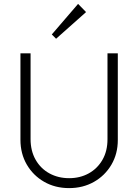

<svg xmlns="http://www.w3.org/2000/svg" viewBox="-20 -956 709 986"><path d="M335 10Q263 10 206.5 -22.5Q150 -55 117.5 -111Q85 -167 85 -238V-682H137V-242Q137 -181 163 -135.5Q189 -90 234 -65.5Q279 -41 335 -41Q391 -41 435.5 -65.5Q480 -90 506 -135Q532 -180 532 -241V-682H585V-237Q585 -166 552 -110Q519 -54 462.5 -22Q406 10 335 10ZM268 -757 246 -779 381 -936 422 -894Z"/></svg>

Font: Outfit ExtraLight
Style: Regular
Weight: 200
Designer: Rodrigo Fuenzalida
Foundry: fragTYPE
Version: Version 1.100; ttfautohint (v1.8.4.7-5d5b);gftools[0.9.27]